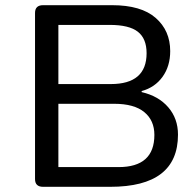

<svg xmlns="http://www.w3.org/2000/svg" viewBox="-20 -720 740 740"><path d="M146 0Q115 0 115 -30V-670Q115 -700 146 -700H412Q524 -700 580 -651Q636 -602 636 -523Q636 -465 606.5 -424Q577 -383 526 -369V-365Q591 -350 628.5 -306.5Q666 -263 666 -201Q666 0 405 0ZM205 -396H407Q545 -396 545 -515Q545 -571 511.5 -597.5Q478 -624 403 -624H205ZM205 -76H437Q575 -76 575 -200Q575 -256 536 -288Q497 -320 420 -320H205Z"/></svg>

Font: Asap Expanded
Style: Regular
Weight: 400
Width: 7
Designer: Pablo Cosgaya
Foundry: Omnibus-Type
Version: Version 3.001; ttfautohint (v1.8.4.7-5d5b)